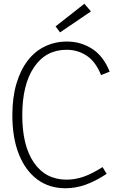

<svg xmlns="http://www.w3.org/2000/svg" viewBox="-20 -998 615 1026"><path d="M528 -105 550 -69Q489 -29 436 -10.5Q383 8 330 8Q243 8 179.5 -39Q116 -86 81 -173.5Q46 -261 46 -382Q46 -477 67.5 -550Q89 -623 127.5 -673.5Q166 -724 220 -750Q274 -776 338 -776Q412 -776 472.5 -737Q533 -698 566 -615L520 -597Q491 -669 443 -700.5Q395 -732 336 -732Q225 -732 162 -639Q99 -546 99 -382Q99 -219 161.5 -128.5Q224 -38 336 -38Q382 -38 427.5 -54Q473 -70 528 -105ZM301 -825 277 -857 431 -978 466 -937Z"/></svg>

Font: Yaldevi ExtraLight
Style: Regular
Weight: 200
Designer: Sol Matas, Rajitha Manaperi, Kosala Senevirathne
Foundry: Mooniak
Version: Version 1.100